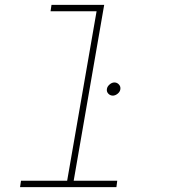

<svg xmlns="http://www.w3.org/2000/svg" viewBox="-20 -770 734 790"><path d="M191.9 -750H408.7L283.2 -26.4H462.4L459 0H62.5L66.4 -26.4H256.3L377.4 -723.6H188ZM419.9 -404.3Q421.4 -414.1 430.9 -422.4Q440.4 -430.7 450.7 -430.7Q461.9 -430.7 469.5 -422.1Q477.1 -413.6 475.1 -402.3Q473.6 -392.1 463.9 -384.3Q454.1 -376.5 443.8 -376.5Q432.6 -377 425.3 -385Q418 -393.1 419.9 -404.3Z"/></svg>

Font: Roboto Mono Thin
Style: Italic
Weight: 250
Designer: Google
Version: Version 2.000985; 2015; ttfautohint (v1.3)